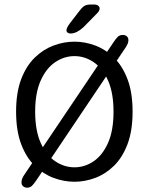

<svg xmlns="http://www.w3.org/2000/svg" viewBox="-20 -814 674 871"><path d="M538 -655.5Q547.5 -655.5 555 -649.5Q562.5 -643.5 562.5 -631.5Q562.5 -625 559.8 -617.2Q557 -609.5 550.5 -599.5L145.5 3Q133 21.5 124.5 29.5Q116 37.5 102.5 37.5Q93 37.5 85.2 31.2Q77.5 25 77.5 13Q77.5 6 80.2 -2.2Q83 -10.5 89.5 -20L494 -621Q506 -639.5 514.8 -647.5Q523.5 -655.5 538 -655.5ZM318 10.5Q270 10.5 223 -7Q176 -24.5 137.5 -62Q99 -99.5 76 -160.2Q53 -221 53 -307.5Q53 -394 76 -454.5Q99 -515 137.5 -552.5Q176 -590 223 -607.5Q270 -625 318 -625Q365.5 -625 412.2 -607.5Q459 -590 497.2 -552.5Q535.5 -515 558.5 -454.5Q581.5 -394 581.5 -307.5Q581.5 -221 558.5 -160.2Q535.5 -99.5 497.2 -62Q459 -24.5 412.2 -7Q365.5 10.5 318 10.5ZM318 -55Q364 -55 404.5 -82.2Q445 -109.5 470 -165.5Q495 -221.5 495 -307.5Q495 -393 470 -449Q445 -505 404.5 -532.2Q364 -559.5 318 -559.5Q271.5 -559.5 230.8 -532.2Q190 -505 164.8 -449Q139.5 -393 139.5 -307.5Q139.5 -221.5 164.8 -165.5Q190 -109.5 230.8 -82.2Q271.5 -55 318 -55ZM299.5 -662Q292.5 -662 287 -665.8Q281.5 -669.5 281.5 -677Q281.5 -687.5 297.5 -709L339.5 -763.5Q352.5 -781 362.8 -787.2Q373 -793.5 393 -793.5H407.5Q418 -793.5 425 -788.5Q432 -783.5 432 -775.5Q432 -764 418 -751L358 -690Q342.5 -676 328.2 -669Q314 -662 299.5 -662Z"/></svg>

Font: Sono
Style: Regular
Weight: 400
Designer: Tyler Finck
Foundry: Tyler Finck
Version: Version 2.112